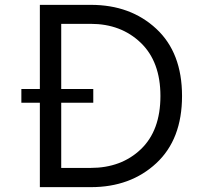

<svg xmlns="http://www.w3.org/2000/svg" viewBox="-20 -770 818 790"><path d="M354 -750Q517.1 -750 623 -651.6Q729 -553.2 729 -375Q729 -196.8 623 -98.4Q517.1 0 354 0H144V-347.2H67.9V-403.8H144V-750ZM353 -79.1Q479 -79.1 559.6 -156Q640.1 -232.9 640.1 -375Q640.1 -516.1 559.1 -594Q478 -671.9 353 -671.9H231.9V-403.8H363.8V-347.2H231.9V-79.1Z"/></svg>

Font: ø
Style: ø
Weight: 400
Designer: Samuel Oakes
Foundry: Samuel Oakes
Version: Version 1.000;PS 001.000;hotconv 1.0.88;makeotf.lib2.5.64775